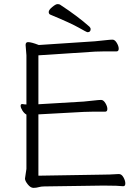

<svg xmlns="http://www.w3.org/2000/svg" viewBox="-20 -902 678 930"><path d="M419 -761Q419 -746 404 -746Q400 -746 361.5 -768Q323 -790 224 -831Q216 -834 216 -844Q216 -854 233 -868Q250 -882 258 -882Q266 -882 270 -880Q357 -823 413 -773Q419 -767 419 -761ZM116 -698Q132 -698 168 -684L440 -702Q463 -704 488.5 -707Q514 -710 525 -710Q536 -710 545.5 -694.5Q555 -679 555 -666Q555 -653 544 -653H482Q455 -653 441 -652L166 -634V-397L385 -410Q408 -412 433.5 -415Q459 -418 470 -418Q481 -418 490.5 -402.5Q500 -387 500 -374Q500 -361 489 -361H426Q400 -361 386 -360L166 -348V-51L472 -56Q510 -56 555 -59H556Q569 -59 578 -43Q587 -27 587 -13.5Q587 0 577 0H576Q552 -3 489 -3H473L195 1Q179 1 167.5 4.5Q156 8 142 8Q128 8 114.5 -9Q101 -26 101 -37L108 -84V-347Q97 -353 88.5 -366.5Q80 -380 80 -389Q80 -398 87 -398H89Q99 -396 108 -396V-634L104 -684Q104 -698 116 -698Z"/></svg>

Font: ToneOZ-Pinyin-WenKai-Light
Style: Light
Weight: 300
Designer: Fontworks Inc.
Foundry: ToneOZ
Version: Version 0.240331